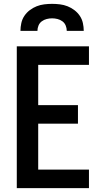

<svg xmlns="http://www.w3.org/2000/svg" viewBox="-20 -975 540 995"><path d="M67 0V-735H441V-639H178V-430H384V-334H178V-96H441V0ZM86 -815Q86 -835 90.5 -855.5Q95 -876 106.5 -893Q118 -910 134.5 -922.5Q151 -935 170 -942.5Q189 -950 209.5 -952.5Q230 -955 250 -955Q270 -955 290.5 -952.5Q311 -950 330 -942.5Q349 -935 365.5 -922.5Q382 -910 393.5 -893Q405 -876 409.5 -855.5Q414 -835 414 -815H326Q326 -829 320.5 -842.5Q315 -856 303.5 -864.5Q292 -873 278 -876.5Q264 -880 250 -880Q236 -880 222 -876.5Q208 -873 196.5 -864.5Q185 -856 179.5 -842.5Q174 -829 174 -815Z"/></svg>

Font: Iosevka Term
Style: Bold
Weight: 700
Monospace: yes
Designer: Belleve Invis
Foundry: Belleve Invis
Version: Version 30.0.1